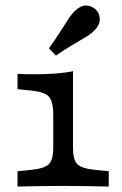

<svg xmlns="http://www.w3.org/2000/svg" viewBox="-20 -686 447 706"><path d="M175.8 -206.5V-263.7Q175.8 -312.9 159.7 -330.6Q143.5 -348.4 93.5 -353.2L44.4 -358.1V-414.5Q55.6 -413.7 72.6 -413.3Q89.5 -412.9 109.7 -412.9Q148.4 -412.9 185.1 -415.7Q221.8 -418.5 248.4 -424.2V-414.5V-206.5ZM212.1 -2.4Q158.9 -2.4 120.2 -1.6Q81.5 -0.8 44.4 0V-56.5L93.5 -61.3Q143.5 -66.1 159.7 -82.3Q175.8 -98.4 175.8 -142.7V-206.5H248.4V-142.7Q248.4 -98.4 264.5 -82.3Q280.6 -66.1 330.6 -61.3L379.8 -56.5V0Q342.7 -0.8 304 -1.6Q265.3 -2.4 212.1 -2.4ZM185.5 -481.5 159.7 -508.1Q186.3 -545.2 202.8 -571.4Q219.4 -597.6 231.5 -616.1Q243.5 -634.7 257.3 -647.6Q278.2 -666.9 298.4 -665.7Q318.5 -664.5 333.1 -650Q346.8 -636.3 346.8 -614.9Q346.8 -593.5 327.4 -574.2Q316.9 -563.7 304 -555.2Q291.1 -546.8 274.2 -537.1Q257.3 -527.4 235.5 -514.1Q213.7 -500.8 185.5 -481.5Z"/></svg>

Font: Playfair 5pt SemiExpanded Light
Style: Regular
Weight: 300
Width: 6
Designer: Claus Eggers Sørensen
Foundry: Claus Eggers Sørensen
Version: Version 2.203